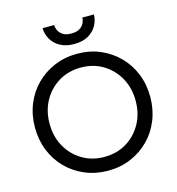

<svg xmlns="http://www.w3.org/2000/svg" viewBox="-130 -1021 1050 1142"><g transform="rotate(-15 395.0 -450.0)"><path d="M237 -910H308Q308 -897 315 -879.5Q322 -862 341 -848.5Q360 -835 395 -835Q430 -835 449 -848.5Q468 -862 475 -879.5Q482 -897 482 -910H553Q553 -876 535.5 -843.5Q518 -811 483 -790.5Q448 -770 395 -770Q343 -770 307.5 -790.5Q272 -811 254.5 -843.5Q237 -876 237 -910ZM40 -350Q40 -427 66.5 -492.5Q93 -558 141 -606.5Q189 -655 254 -682.5Q319 -710 395 -710Q472 -710 536.5 -682.5Q601 -655 649 -606.5Q697 -558 723.5 -492.5Q750 -427 750 -350Q750 -274 723.5 -208Q697 -142 649 -93.5Q601 -45 536.5 -17.5Q472 10 395 10Q319 10 254 -17.5Q189 -45 141 -93.5Q93 -142 66.5 -208Q40 -274 40 -350ZM130 -350Q130 -271 164.5 -209Q199 -147 259 -111Q319 -75 395 -75Q472 -75 531.5 -111Q591 -147 625.5 -209Q660 -271 660 -350Q660 -429 625.5 -491Q591 -553 531.5 -589Q472 -625 395 -625Q319 -625 259 -589Q199 -553 164.5 -491Q130 -429 130 -350Z"/></g></svg>

Font: Jost*
Style: Regular
Weight: 400
Version: Version 3.7